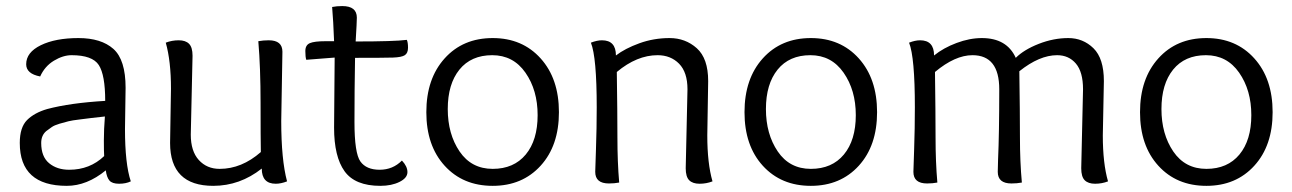

<svg xmlns="http://www.w3.org/2000/svg" viewBox="-20 -600 4241 630"><path d="M392.1 -312 390.1 -176.8Q390.1 -62 409.2 -4.9Q393.1 2.9 370.6 2.9Q348.1 2.9 339.1 -7.6Q330.1 -18.1 327.1 -41Q265.1 9.8 199.2 9.8Q44.9 9.8 44.9 -130.9Q44.9 -182.1 68.8 -206.1Q92.8 -230 134.8 -242.2Q210 -262.2 325.2 -269Q325.2 -354 304.2 -386.5Q283.2 -418.9 214.8 -418.9Q187 -418.9 157 -400.9Q127 -382.8 111.8 -349.1Q65.9 -357.9 65.9 -389.2Q65.9 -428.2 114 -451.7Q162.1 -475.1 237.3 -475.1Q312 -475.1 352.1 -439.5Q392.1 -403.8 392.1 -312ZM324.2 -217.8Q294.9 -214.8 280.5 -212.9Q266.1 -210.9 241.5 -208Q216.8 -205.1 204.8 -202.1Q192.9 -199.2 175.5 -194.1Q158.2 -189 149.7 -182.9Q141.1 -176.8 131.8 -169.9Q115.2 -155.8 115.2 -130.9Q115.2 -85.9 141.1 -64.5Q167 -43 207 -43Q274.9 -43 321.8 -87.9Q320.8 -102.1 320.8 -139.2Q320.8 -175.8 324.2 -217.8Z M906.7 -430.2 902.8 -203.1Q902.8 -76.2 921.9 -4.9Q901.9 2.9 884.8 2.9Q838.9 2.9 838.9 -46.9Q767.1 9.8 679.7 9.8Q538.1 9.8 538.1 -130.9L541 -309.1Q541 -399.9 523.9 -460Q543.9 -467.8 566.4 -467.8Q588.9 -467.8 600.3 -456.3Q611.8 -444.8 611.8 -417L606 -158.2Q606 -104 632.3 -75Q658.7 -45.9 700.7 -45.9Q772.9 -45.9 835.9 -101.1Q835 -144 835 -261.2Q835 -377.9 827.6 -464.8Q843.8 -467.8 861.8 -467.8Q906.7 -467.8 906.7 -430.2Z M1078.1 -411.1Q1074.7 -411.1 984.9 -403.8Q981.9 -413.1 981.9 -432.6Q981.9 -452.1 996.8 -458.5Q1011.7 -464.8 1047.9 -464.8H1076.2Q1073.7 -532.2 1069.8 -577.1Q1085 -580.1 1103 -580.1Q1150.9 -580.1 1150.9 -542Q1150.9 -527.8 1147 -463.9Q1273.9 -463.9 1314.9 -469.2Q1318.8 -460.9 1318.8 -443.4Q1318.8 -425.8 1308.3 -418.9Q1297.9 -412.1 1269.3 -411.1Q1240.7 -410.2 1145 -410.2Q1143.1 -301.8 1143.1 -199.7Q1143.1 -97.2 1162.6 -70.1Q1182.1 -43 1225.6 -43Q1269 -43 1298.8 -73.2Q1316.9 -54.2 1316.9 -35.2Q1316.9 -16.1 1291 -3.2Q1265.1 9.8 1228 9.8Q1145 9.8 1110.6 -38.1Q1076.2 -85.9 1076.2 -181.2Q1078.1 -361.8 1078.1 -411.1Z M1814 -231.9Q1814 -122.1 1753.9 -56.2Q1693.8 9.8 1596.7 9.8Q1499 9.8 1439 -56.2Q1378.9 -122.1 1378.9 -231.9Q1378.9 -341.8 1439 -408.4Q1499 -475.1 1596.7 -475.1Q1693.8 -475.1 1753.9 -408.4Q1814 -341.8 1814 -231.9ZM1596.7 -45.9Q1666 -45.9 1705.1 -93Q1744.1 -140.1 1744.1 -222.2Q1744.1 -304.2 1704.1 -361.6Q1664.1 -418.9 1595.2 -418.9Q1525.9 -418.9 1487.5 -371.6Q1449.2 -324.2 1449.2 -242.2Q1449.2 -160.2 1488 -103Q1526.9 -45.9 1596.7 -45.9Z M2230 -47.9 2235.8 -307.1Q2235.8 -362.8 2208.3 -390.9Q2180.7 -418.9 2137.7 -418.9Q2069.8 -418.9 2003.9 -363.8Q2005.9 -228 2005.9 -148.4Q2005.9 -68.8 2011.7 -1Q1996.1 2 1978 2Q1933.1 2 1933.1 -36.1Q1933.1 -40 1935.5 -109.6Q1938 -179.2 1938 -248Q1938 -412.1 1918.9 -460Q1939 -467.8 1955.1 -467.8Q2001 -467.8 2001 -418Q2030.8 -440.9 2077.9 -458Q2125 -475.1 2177.2 -475.1Q2229 -475.1 2266.4 -441.7Q2303.7 -408.2 2303.7 -334L2300.8 -155.8Q2300.8 -64 2317.9 -4.9Q2297.9 2.9 2275.4 2.9Q2252.9 2.9 2241.5 -8.5Q2230 -20 2230 -47.9Z M2857.9 -231.9Q2857.9 -122.1 2797.9 -56.2Q2737.8 9.8 2640.6 9.8Q2543 9.8 2482.9 -56.2Q2422.9 -122.1 2422.9 -231.9Q2422.9 -341.8 2482.9 -408.4Q2543 -475.1 2640.6 -475.1Q2737.8 -475.1 2797.9 -408.4Q2857.9 -341.8 2857.9 -231.9ZM2640.6 -45.9Q2710 -45.9 2749 -93Q2788.1 -140.1 2788.1 -222.2Q2788.1 -304.2 2748 -361.6Q2708 -418.9 2639.2 -418.9Q2569.8 -418.9 2531.5 -371.6Q2493.2 -324.2 2493.2 -242.2Q2493.2 -160.2 2532 -103Q2570.8 -45.9 2640.6 -45.9Z M3527.8 -47.9 3533.7 -307.1Q3533.7 -363.8 3510.3 -391.4Q3486.8 -418.9 3448.7 -418.9Q3390.6 -418.9 3324.7 -366.2Q3326.7 -230 3326.7 -149.4Q3326.7 -68.8 3333 -1Q3316.9 2 3298.8 2Q3253.9 2 3253.9 -36.1Q3253.9 -40 3254.9 -76.2Q3258.8 -162.1 3258.8 -307.1Q3258.8 -418.9 3170.9 -418.9Q3113.8 -418.9 3047.9 -363.8Q3049.8 -228 3049.8 -148.4Q3049.8 -68.8 3055.7 -1Q3040 2 3022 2Q2977.1 2 2977.1 -36.1Q2977.1 -40 2979.5 -109.6Q2981.9 -179.2 2981.9 -248Q2981.9 -412.1 2962.9 -460Q2982.9 -467.8 2999 -467.8Q3044.9 -467.8 3044.9 -418Q3075.7 -442.9 3118.7 -459Q3161.6 -475.1 3201.7 -475.1Q3283.7 -475.1 3313 -410.2Q3339.8 -437 3388.4 -456.1Q3437 -475.1 3485.4 -475.1Q3533.7 -475.1 3567.9 -441.7Q3602.1 -408.2 3602.1 -334L3598.6 -155.8Q3598.6 -64 3615.7 -4.9Q3595.7 2.9 3573.2 2.9Q3550.8 2.9 3539.3 -8.5Q3527.8 -20 3527.8 -47.9Z M4155.8 -231.9Q4155.8 -122.1 4095.7 -56.2Q4035.6 9.8 3938.5 9.8Q3840.8 9.8 3780.8 -56.2Q3720.7 -122.1 3720.7 -231.9Q3720.7 -341.8 3780.8 -408.4Q3840.8 -475.1 3938.5 -475.1Q4035.6 -475.1 4095.7 -408.4Q4155.8 -341.8 4155.8 -231.9ZM3938.5 -45.9Q4007.8 -45.9 4046.9 -93Q4085.9 -140.1 4085.9 -222.2Q4085.9 -304.2 4045.9 -361.6Q4005.9 -418.9 3937 -418.9Q3867.7 -418.9 3829.3 -371.6Q3791 -324.2 3791 -242.2Q3791 -160.2 3829.8 -103Q3868.7 -45.9 3938.5 -45.9Z"/></svg>

Font: Sukar
Style: Regular
Weight: 400
Designer: Dario Muhafara - Ghiath Alsory
Foundry: Dario Muhafara - Ghiath Alsory
Version: Version 1.00 March 17, 2016, initial release